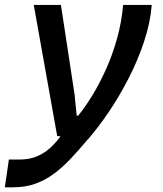

<svg xmlns="http://www.w3.org/2000/svg" viewBox="-58 -566 678 799"><path d="M-38 213.5 -21 98H23Q65 98 97.2 84Q129.5 70 155 45.8Q180.5 21.5 202 -10L306.5 15Q270 58.5 235.8 94.8Q201.5 131 165.8 157.5Q130 184 88.5 198.8Q47 213.5 -4.5 213.5ZM180 0 82.5 -545.5H195.5L252.5 -172L261 -85H267.5Q296 -119.5 326 -168.5Q356 -217.5 383 -277.5Q410 -337.5 429 -405.2Q448 -473 454.5 -545.5H573.5Q567.5 -471 541.5 -392.8Q515.5 -314.5 476.8 -239.2Q438 -164 393.8 -98.8Q349.5 -33.5 307 15Z"/></svg>

Font: Spline Sans Mono Medium
Style: Italic
Weight: 500
Italic angle: -4°
Monospace: yes
Designer: Eben Sorkin, Mirko Velimirovic
Foundry: Sorkin Type
Version: Version 1.004